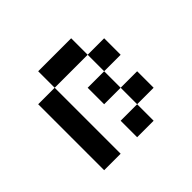

<svg xmlns="http://www.w3.org/2000/svg" viewBox="-139 -827 1029 1029"><g transform="rotate(-45 375.0 -312.5)"><path d="M125 0V-500H250V-625H500V-500H625V-375H500V-250H625V-125H500V0H375V-125H500V-250H375V-375H500V-500H250V0Z"/></g></svg>

Font: Silkscreen
Style: Regular
Weight: 400
Designer: Jason Kottke
Foundry: Jason Kottke
Version: Version 1.001; ttfautohint (v1.8.4.7-5d5b)